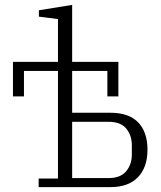

<svg xmlns="http://www.w3.org/2000/svg" viewBox="-20 -765 660 785"><path d="M424 -37Q473 -37 496 -65Q519 -93 519 -133V-171Q519 -212 496 -239.5Q473 -267 424 -267H275V-37ZM275 -304H432Q507 -304 545 -264.5Q583 -225 583 -153Q583 -81 544 -40.5Q505 0 432 0H138V-35H217V-475H78V-371H33V-512H217V-687L139 -697V-723L275 -745V-512H464V-371H419V-475H275Z"/></svg>

Font: IBM Plex Serif Light
Style: Regular
Weight: 300
Designer: Mike Abbink, Paul van der Laan, Pieter van Rosmalen
Foundry: Bold Monday
Version: Version 3.001